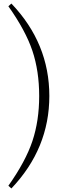

<svg xmlns="http://www.w3.org/2000/svg" viewBox="-20 -838 390 1078"><path d="M200 -299Q200 -439 162 -552.5Q124 -666 27 -803L44 -818Q257 -595 257 -299Q257 -4 44 220L27 205Q124 68 162 -46Q200 -160 200 -299Z"/></svg>

Font: Minh Nguyen ExtraLight
Style: Regular
Weight: 250
Designer: Ryoko NISHIZUKA 西塚涼子 (kana & ideographs); Frank Grießhammer (Latin, Greek & Cyrillic); Wenlong ZHANG 张文龙 (bopomofo); San
Foundry: Adobe
Version: Version 1.100;July 7, 2023;FontCreator 14.0.0.2814 64-bit